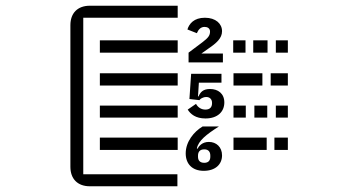

<svg xmlns="http://www.w3.org/2000/svg" viewBox="-20 -725 1240 671"><path d="M694 -156C678 -156 672 -165 672 -177V-181C672 -194 678 -203 694 -203C709 -203 715 -194 715 -181V-177C715 -165 709 -156 694 -156ZM601 -705H294C251 -705 226 -679 226 -637V-142C226 -100 251 -74 294 -74H600V-116H271V-663H601ZM601 -314V-356H329V-314ZM601 -201V-244H329V-201ZM692 -128C732 -128 756 -150 756 -182C756 -211 736 -229 710 -229C686 -229 675 -214 670 -205L668 -206C673 -233 701 -255 745 -283H688C658 -265 629 -230 629 -189C629 -152 652 -128 692 -128ZM601 -541V-584H329V-541ZM601 -426V-469H329V-426ZM759 -507V-538H684L708 -555C736 -574 756 -591 756 -616C756 -642 734 -663 696 -663C658 -663 641 -642 635 -622L668 -609C673 -621 681 -631 695 -631C705 -631 714 -626 714 -615C714 -601 708 -593 687 -577L639 -541V-507ZM698 -311C741 -311 764 -335 764 -367C764 -398 742 -414 714 -414C690 -414 680 -403 674 -388H672L675 -436H754V-467H648L642 -379L677 -375C679 -379 689 -386 701 -386C713 -386 721 -378 721 -366V-364C721 -351 714 -342 698 -342C684 -342 672 -349 665 -362L636 -342C646 -326 664 -311 698 -311ZM839 -314V-356H796V-314ZM912 -201V-244H796V-201ZM914 -314V-356H869V-314ZM986 -201V-244H939V-201ZM986 -314V-356H944V-314ZM838 -541V-584H795V-541ZM897 -426V-469H796V-426ZM915 -541V-584H865V-541ZM986 -426V-469H926V-426ZM986 -541V-584H944V-541Z"/></svg>

Font: CryptoKit_GRILLE 1.4
Style: Regular
Weight: 400
Monospace: yes
Designer: Oceane Juvin
Foundry: http://www.head-geneve.ch
Version: Version 1.004